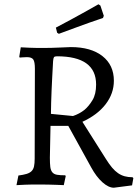

<svg xmlns="http://www.w3.org/2000/svg" viewBox="-20 -861 651 897"><path d="M216 -273 213 -124Q213 -97 215 -81Q217 -65 224.5 -56Q232 -47 246.5 -44.5Q261 -42 285 -42L287 -38L278 4Q278 4 268 3.5Q258 3 242.5 2.5Q227 2 208.5 1.5Q190 1 172 1Q153 1 133 1Q113 1 96 2Q76 3 57 4L66 -41Q89 -44 104 -48.5Q119 -53 127.5 -61.5Q136 -70 139 -84Q142 -98 142 -120L143 -540Q143 -572 135.5 -583Q128 -594 106 -594Q101 -594 95 -593.5Q89 -593 84 -593Q78 -592 72 -592L70 -596L77 -640Q98 -639 118 -638Q135 -637 154.5 -637Q174 -637 188 -637Q201 -637 221.5 -637.5Q242 -638 262 -639Q285 -640 311 -641Q405 -641 458.5 -599Q512 -557 512 -484Q512 -424 473.5 -374Q435 -324 365 -292L475 -118Q490 -94 503.5 -78Q517 -62 531.5 -52Q546 -42 562.5 -37.5Q579 -33 599 -33L603 -29L597 5L512 16Q487 16 458.5 -9.5Q430 -35 406 -79L299 -273ZM321 -319Q351 -329 375 -348Q395 -365 412 -393Q429 -421 429 -466Q429 -598 246 -598Q235 -598 232 -593.5Q229 -589 228 -575Q226 -535 224 -501.5Q222 -468 221 -438.5Q220 -409 219 -382Q218 -355 218 -329ZM461 -777Q430 -766 397 -755Q368 -744 331 -731Q294 -718 255 -703L247 -708L241 -732Q276 -750 311.5 -769.5Q347 -789 376 -805Q409 -823 440 -841L449 -835L465 -787Z"/></svg>

Font: Alegreya
Style: Regular
Weight: 400
Designer: Juan Pablo del Peral
Foundry: Juan Pablo del Peral
Version: Version 1.003